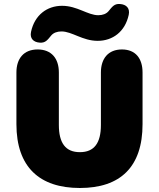

<svg xmlns="http://www.w3.org/2000/svg" viewBox="-20 -927 794 959"><path d="M379 12C581 12 692 -93 692 -307V-565C692 -635 657 -680 589 -680C521 -680 484 -635 484 -565V-303C484 -213 451 -167 379 -167C307 -167 274 -213 274 -303V-565C274 -635 237 -680 168 -680C99 -680 62 -635 62 -565V-307C62 -93 177 12 379 12ZM179 -714C207 -712 217 -727 236 -750C247 -763 265 -770 287 -770C340 -770 392 -723 468 -723C543 -723 605 -769 623 -853C630 -886 611 -905 579 -907C551 -909 541 -894 522 -871C511 -858 493 -851 471 -851C418 -851 366 -898 290 -898C215 -898 153 -852 135 -768C128 -735 147 -716 179 -714Z"/></svg>

Font: SN Pro Black
Style: Regular
Weight: 900
Designer: Tobias Whetton
Foundry: Supernotes
Version: Version 1.001;Glyphs 3.2 (3249)